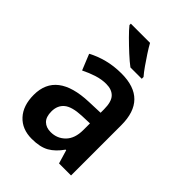

<svg xmlns="http://www.w3.org/2000/svg" viewBox="-224 -869 983 983"><g transform="rotate(45 267.0 -378.0)"><path d="M279 -552Q465 -552 465 -364V0H378L356 -74H352Q322 -31 286 -10.5Q250 10 190 10Q120 10 79 -34.5Q38 -79 38 -157Q38 -323 263 -331L345 -334V-359Q345 -413 323.5 -436Q302 -459 261 -459Q228 -459 193.5 -448Q159 -437 125 -420L90 -506Q128 -527 176 -539.5Q224 -552 279 -552ZM288 -255Q219 -252 190.5 -228Q162 -204 162 -161Q162 -121 181.5 -102Q201 -83 234 -83Q281 -83 313 -115.5Q345 -148 345 -209V-257ZM271 -766Q283 -744 301 -716.5Q319 -689 337.5 -662.5Q356 -636 371 -619V-606H289Q266 -623 235 -651.5Q204 -680 175.5 -708.5Q147 -737 132 -756V-766Z"/></g></svg>

Font: Noto Sans Khmer SemiCondensed SemiBold
Style: Regular
Weight: 600
Width: 4
Designer: Danh Hong and the Monotype Design Team
Foundry: Monotype Imaging Inc.
Version: Version 2.004; ttfautohint (v1.8.4.7-5d5b)